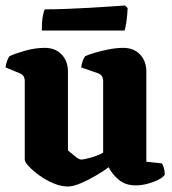

<svg xmlns="http://www.w3.org/2000/svg" viewBox="-20 -674 626 698"><path d="M227 4Q202 4 174.5 -7.5Q147 -19 123.5 -36Q100 -53 85 -69Q70 -85 70 -93V-379Q70 -400 53 -407L0 -429Q2 -443 6.5 -454.5Q11 -466 15 -470Q32 -478 69 -489Q106 -500 143 -500Q181 -500 204 -476Q227 -452 227 -414V-127Q237 -119 252 -106.5Q267 -94 275 -94Q285 -94 310 -101Q335 -108 355 -119V-379Q355 -400 338 -407L275 -429Q277 -443 281.5 -454.5Q286 -466 290 -470Q301 -475 324 -482Q347 -489 375 -494.5Q403 -500 428 -500Q466 -500 489 -476Q512 -452 512 -414V-86L569 -80Q572 -75 575.5 -64Q579 -53 579 -39Q574 -30 556.5 -21Q539 -12 516.5 -6Q494 0 474 0Q437 0 413 -19.5Q389 -39 375 -66Q358 -53 330 -36.5Q302 -20 274 -8Q246 4 227 4ZM132 -563Q132 -595 135.5 -614.5Q139 -634 143 -640Q175 -640 217.5 -641.5Q260 -643 303.5 -645.5Q347 -648 382.5 -650.5Q418 -653 434 -654L444 -645Q443 -618 439.5 -594.5Q436 -571 433 -563Z"/></svg>

Font: Texturina 72pt Black
Style: Regular
Weight: 900
Designer: Guillermo Torres Carreño
Foundry: Omnibus-Type
Version: Version 1.002; ttfautohint (v1.8.3)